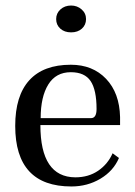

<svg xmlns="http://www.w3.org/2000/svg" viewBox="-20 -664 489 694"><path d="M238 10Q35 10 35 -209Q35 -318 86 -374Q137 -430 236 -430Q315 -430 363.5 -379Q412 -328 414 -241V-212H126Q126 -24 252 -23Q300 -23 335 -47Q370 -71 387 -110L410 -93Q390 -46 343 -18Q296 10 238 10ZM127 -237H309Q329 -237 329 -270Q329 -339 307.5 -371Q286 -403 236 -403Q182 -403 154.5 -358.5Q127 -314 127 -237ZM237 -644Q259 -644 275 -630Q291 -616 291 -595Q291 -574 276 -560.5Q261 -547 237 -547Q213 -547 198 -560.5Q183 -574 183 -595Q183 -616 198.5 -630Q214 -644 237 -644Z"/></svg>

Font: UnnaRegular
Style: Regular
Weight: 400
Designer: Jorge de Buen Unna
Foundry: Omnibus-Type
Version: Version 2.008;hotconv 1.0.109;makeotfexe 2.5.65596